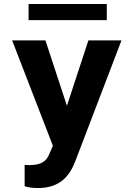

<svg xmlns="http://www.w3.org/2000/svg" viewBox="-20 -731 677 964"><path d="M103.7 97V204C123.4 210.7 145.2 213 171.9 213C281.6 213 329.9 151.5 357.8 79L589.9 -528H423.8L316 -200L208.2 -528H41L245.6 1L228 41C213.6 80.1 184.4 98 126.8 98C119.6 98 110.9 97 103.7 97ZM516.2 -630V-711H123.5V-630Z"/></svg>

Font: Asimov
Style: Wid
Weight: 500
Designer: Google
Version: Version 2.000980; 2014